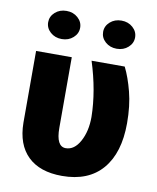

<svg xmlns="http://www.w3.org/2000/svg" viewBox="-83 -796 712 872"><g transform="rotate(10 272.5 -360.0)"><path d="M212.9 -528.3V-202.6Q212.9 -116.7 257.3 -116.7Q296.9 -116.7 322.5 -163.6Q348.1 -210.4 348.1 -276.4Q346.2 -396.5 304.2 -528.3H457Q479.5 -483.4 495.8 -420.2Q512.2 -356.9 512.2 -276.4Q512.2 -139.6 448 -64.7Q383.8 10.3 262.2 10.3Q159.7 10.3 104.5 -43.2Q49.3 -96.7 48.3 -197.3V-528.3ZM79.6 -666.5Q79.6 -693.4 100.8 -712.4Q122.1 -731.4 153.3 -731.4Q184.6 -731.4 205.8 -712.4Q227.1 -693.4 227.1 -666.5Q227.1 -639.6 205.8 -620.6Q184.6 -601.6 153.3 -601.6Q122.1 -601.6 100.8 -620.6Q79.6 -639.6 79.6 -666.5ZM333 -666.5Q333 -693.4 354.2 -712.4Q375.5 -731.4 406.7 -731.4Q438 -731.4 459.2 -712.4Q480.5 -693.4 480.5 -666.5Q480.5 -639.6 459.2 -620.6Q438 -601.6 406.7 -601.6Q375.5 -601.6 354.2 -620.6Q333 -639.6 333 -666.5Z"/></g></svg>

Font: Roboto Black
Style: Regular
Weight: 900
Designer: Google
Version: Version 2.134; 2016